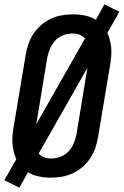

<svg xmlns="http://www.w3.org/2000/svg" viewBox="-30 -809 569 883"><path d="M59 54 -10 20 45 -77Q38 -93 33.5 -110.5Q29 -128 27.5 -146.5Q26 -165 27.5 -184Q29 -203 32 -222L88 -556Q92 -581 100.5 -606Q109 -631 123.5 -653Q138 -675 158.5 -693Q179 -711 203.5 -722.5Q228 -734 253.5 -738.5Q279 -743 304 -743Q333 -743 360.5 -737.5Q388 -732 411 -718L450 -789L519 -755L464 -658Q471 -642 475.5 -624.5Q480 -607 481.5 -588.5Q483 -570 481.5 -551Q480 -532 477 -513L421 -179Q417 -154 408.5 -129Q400 -104 385.5 -82Q371 -60 350.5 -42Q330 -24 305.5 -12.5Q281 -1 255.5 3.5Q230 8 205 8Q176 8 148.5 2.5Q121 -3 99 -17ZM137 -238 361 -632Q351 -644 335.5 -649.5Q320 -655 303 -655Q282 -655 260 -646.5Q238 -638 223 -621.5Q208 -605 199.5 -584Q191 -563 187 -542ZM206 -80Q227 -80 249 -88.5Q271 -97 286 -113.5Q301 -130 309.5 -151Q318 -172 322 -193L372 -497L148 -103Q158 -91 173.5 -85.5Q189 -80 206 -80Z"/></svg>

Font: Iosevka SS18 Semibold
Style: Italic
Weight: 600
Italic angle: -9°
Monospace: yes
Designer: Belleve Invis
Foundry: Belleve Invis
Version: Version 25.1.1; ttfautohint (v1.8.4)